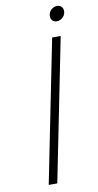

<svg xmlns="http://www.w3.org/2000/svg" viewBox="-94 -887 475 928"><g transform="rotate(-10 143.0 -422.5)"><path d="M249 -699 109 0H67L207 -699ZM286 -815Q286 -797 273 -784.5Q260 -772 243 -772Q230 -772 222 -780.5Q214 -789 214 -803Q214 -820 227 -832.5Q240 -845 257 -845Q270 -845 278 -836.5Q286 -828 286 -815Z"/></g></svg>

Font: Gontserrat ExtraLight
Style: Italic
Weight: 275
Italic angle: -11.3°
Designer: Julieta Ulanovsky
Foundry: Julieta Ulanovsky
Version: Version 6.001